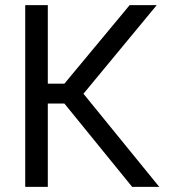

<svg xmlns="http://www.w3.org/2000/svg" viewBox="-20 -727 657 747"><path d="M230.5 -324.2H166V0H78.1V-707H166V-401.4H230.5L484.4 -707H589.8L304.7 -362.3L599.6 0H494.1Z"/></svg>

Font: Pretendard GOV Variable
Style: Regular
Weight: 400
Designer: Base glyphs from Inter by Rasmus Andersson; Hangul glyphs from Noto Sans CJK(Source Han Sans) by Jang Soo-young and Kang
Foundry: Kil Hyung-jin
Version: Version 1.307;Glyphs 3.2 (3192)